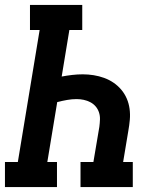

<svg xmlns="http://www.w3.org/2000/svg" viewBox="-24 -755 644 775"><path d="M-4 0V-101H48L136 -634H97V-735H308V-634H256L225 -446Q246 -450 267.5 -452.5Q289 -455 310 -455Q332 -455 354 -451.5Q376 -448 396.5 -440.5Q417 -433 434.5 -421Q452 -409 465.5 -393Q479 -377 487.5 -357.5Q496 -338 499 -316Q502 -294 500 -271.5Q498 -249 494 -227L473 -101H512V0H301V-101H353L377 -243Q379 -258 379.5 -273Q380 -288 375.5 -301.5Q371 -315 362 -325.5Q353 -336 340.5 -342.5Q328 -349 314 -352Q300 -355 285 -355Q266 -355 246.5 -351.5Q227 -348 207 -343L167 -101H206V0Z"/></svg>

Font: Iosevka Slab Extended Oblique
Style: Bold
Weight: 700
Width: 7
Italic angle: -9°
Monospace: yes
Designer: Belleve Invis
Foundry: Belleve Invis
Version: Version 11.1.1; ttfautohint (v1.8.3)